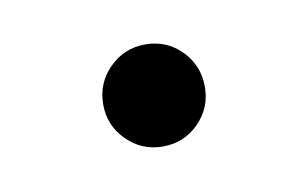

<svg xmlns="http://www.w3.org/2000/svg" viewBox="-30 -438 303 189"><g transform="rotate(-10 121.5 -344.0)"><path d="M121.6 -293Q100.6 -293 85.7 -307.9Q70.8 -322.8 70.8 -343.8Q70.8 -365.2 85.7 -380.1Q100.6 -395 121.6 -395Q143.1 -395 157.7 -380.1Q172.4 -365.2 172.4 -343.8Q172.4 -322.8 157.7 -307.9Q143.1 -293 121.6 -293Z"/></g></svg>

Font: Inter 24pt Light
Style: Regular
Weight: 300
Designer: Rasmus Andersson
Foundry: rsms
Version: Version 4.001;git-66647c0bb